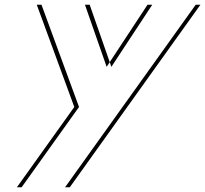

<svg xmlns="http://www.w3.org/2000/svg" viewBox="-20 -533 869 813"><path d="M624.7 -513H828.7L275.5 260H71.5L314.6 -80L155.7 -513H359.7L451.6 -250ZM604.7 -513 431.6 -250 339.7 -513H135.7L294.6 -80L51.5 260H255.5L808.7 -513Z"/></svg>

Font: Hussar Plate
Style: Obl
Weight: 700
Foundry: Cannot Into Space Fonts
Version: Version 0.798247